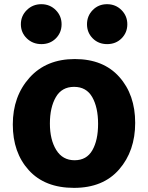

<svg xmlns="http://www.w3.org/2000/svg" viewBox="-20 -868 715 930"><path d="M119.6 -43.5Q42 -128.9 42 -265.1Q42 -401.4 123 -491.7Q204.1 -582 342.3 -582Q480.5 -582 557.6 -495.6Q634.8 -409.2 634.8 -272.9Q634.8 -136.7 557.1 -47.4Q479.5 42 338.4 42Q197.3 42 119.6 -43.5ZM109.9 -682.1Q81.1 -710 81.1 -750.5Q81.1 -791 109.9 -819.3Q138.7 -847.7 180.2 -847.7Q221.7 -847.7 250 -819.3Q278.3 -791 278.3 -750.5Q278.3 -710 250.5 -682.1Q222.7 -654.3 180.7 -654.3Q138.7 -654.3 109.9 -682.1ZM250.5 -397.5Q221.7 -347.7 221.7 -269.5Q221.7 -191.4 252.4 -141.6Q283.2 -91.8 341.3 -91.8Q399.4 -91.8 427.2 -140.1Q455.1 -188.5 455.1 -268.1Q455.1 -347.7 426.8 -397.5Q398.4 -447.3 338.9 -447.3Q279.3 -447.3 250.5 -397.5ZM429.2 -682.1Q401.4 -710 401.4 -750.5Q401.4 -791 429.2 -819.3Q457 -847.7 498.5 -847.7Q540 -847.7 568.4 -819.3Q596.7 -791 596.7 -750.5Q596.7 -710 568.8 -682.1Q541 -654.3 499 -654.3Q457 -654.3 429.2 -682.1Z"/></svg>

Font: GenEi M Gothic v2 Heavy
Style: Regular
Weight: 800
Version: Version 2.0